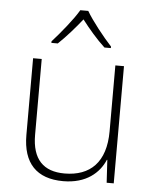

<svg xmlns="http://www.w3.org/2000/svg" viewBox="-54 -810 691 865"><g transform="rotate(5 291.0 -377.0)"><path d="M310 -764H274C250 -722 194 -654 157 -613V-606H186C222 -640 262 -686 292 -724C321 -686 360 -640 397 -606H426V-613C389 -653 334 -722 310 -764ZM492 -530H453V-232C453 -92 383 -25 267 -25C172 -25 120 -76 120 -187V-530H81V-183C81 -55 144 10 264 10C368 10 427 -43 452 -103H454L460 0H492Z"/></g></svg>

Font: Noto Sans Meetei Mayek ExtraLight
Style: Regular
Weight: 200
Designer: Monotype Design Team and Neelakash Kshetrimayum
Foundry: Monotype Imaging Inc.
Version: Version 2.002